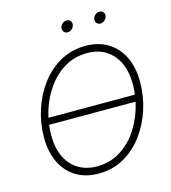

<svg xmlns="http://www.w3.org/2000/svg" viewBox="-131 -1017 1010 1131"><g transform="rotate(-15 374.0 -451.0)"><path d="M664.1 -384.3 661.1 -343.3H112.3L115.2 -384.3ZM330.6 9.8Q251 9.8 193.4 -25.6Q135.7 -61 104.5 -125.7Q73.2 -190.4 73.2 -278.3Q73.2 -363.3 99.4 -445.1Q125.5 -526.9 174.6 -592.8Q223.6 -658.7 293 -698Q362.3 -737.3 448.7 -737.3Q527.3 -737.3 585 -701.9Q642.6 -666.5 673.8 -602.1Q705.1 -537.6 705.1 -449.2Q705.1 -364.7 679 -282.7Q652.8 -200.7 604 -134.8Q555.2 -68.8 486.1 -29.5Q417 9.8 330.6 9.8ZM332 -33.7Q408.2 -33.7 469 -69.6Q529.8 -105.5 572.3 -165.3Q614.7 -225.1 637.5 -298.6Q660.2 -372.1 660.2 -447.3Q660.2 -523.9 634 -579.1Q607.9 -634.3 560.1 -664.1Q512.2 -693.8 447.3 -693.8Q370.6 -693.8 309.8 -658Q249 -622.1 206.1 -562Q163.1 -502 140.4 -428.7Q117.7 -355.5 117.7 -279.8Q117.7 -204.1 143.8 -148.7Q169.9 -93.3 218.3 -63.5Q266.6 -33.7 332 -33.7ZM568.8 -841.3Q554.7 -841.3 546.1 -851.6Q537.6 -861.8 540 -876.5Q542.5 -890.6 554.4 -900.6Q566.4 -910.6 580.6 -910.6Q594.7 -910.6 603 -900.6Q611.3 -890.6 608.9 -876.5Q606.4 -861.8 594.7 -851.6Q583 -841.3 568.8 -841.3ZM368.7 -841.3Q354.5 -841.3 346.2 -851.6Q337.9 -861.8 339.8 -876.5Q342.3 -890.6 354.2 -900.6Q366.2 -910.6 380.4 -910.6Q395 -910.6 403.1 -900.6Q411.1 -890.6 409.2 -876.5Q406.7 -861.8 395 -851.6Q383.3 -841.3 368.7 -841.3Z"/></g></svg>

Font: Inter 16pt ExtraLight
Style: Italic
Weight: 250
Italic angle: -9.3988°
Version: Version 4.001;git-66647c0bb